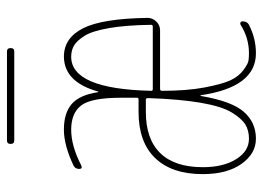

<svg xmlns="http://www.w3.org/2000/svg" viewBox="-120 -610 740 540"><g transform="rotate(-90 250.0 -340.0)"><path d="M125 -669.9Q115.2 -669.9 115.2 -680.2Q115.2 -690.4 125 -690.4H375Q384.8 -690.4 384.8 -680.2Q384.8 -669.9 375 -669.9ZM360.4 -509.8Q269.5 -509.8 264.6 -284.2Q264.6 -280.3 269.5 -280.3H445.3Q450.2 -280.3 450.2 -285.2Q449.2 -356.4 440.9 -403.8Q432.6 -451.2 418.9 -472.7Q405.3 -494.1 391.6 -502Q377.9 -509.8 360.4 -509.8ZM129.9 -9.8Q153.3 -9.8 169.9 -20Q186.5 -30.3 203.6 -58.1Q220.7 -85.9 231 -145.5Q241.2 -205.1 244.1 -293.9Q244.1 -299.8 239.3 -299.8H205.1Q128.9 -299.8 89.4 -259.3Q49.8 -218.8 49.8 -139.6Q49.8 -82 72.3 -45.9Q94.7 -9.8 129.9 -9.8ZM240.2 -320.3Q245.1 -320.3 245.1 -324.2V-370.1Q245.1 -453.1 223.6 -481.4Q202.1 -509.8 155.3 -509.8Q109.4 -509.8 54.7 -481.4Q44.9 -477.5 44.9 -487.3Q44.9 -498 53.7 -502.9Q111.3 -530.3 155.3 -530.3Q202.1 -530.3 227.5 -508.3Q252.9 -486.3 260.7 -434.6Q260.7 -433.6 261.7 -433.6Q262.7 -433.6 262.7 -434.6Q289.1 -529.3 360.4 -530.3Q413.1 -530.3 440.4 -476.6Q467.8 -422.9 469.7 -294.9Q469.7 -281.2 459.5 -270.5Q449.2 -259.8 434.6 -259.8H269.5Q264.6 -259.8 264.6 -253.9Q264.6 -184.6 273.9 -135.3Q283.2 -85.9 293.9 -62.5Q304.7 -39.1 322.3 -25.9Q339.8 -12.7 349.1 -11.2Q358.4 -9.8 370.1 -9.8Q413.1 -9.8 450.2 -33.2Q453.1 -35.2 456.5 -33.7Q460 -32.2 460 -28.3Q460 -14.6 450.2 -9.8Q412.1 9.8 370.1 9.8Q274.4 9.8 252 -146.5Q251 -146.5 250 -144.5Q235.4 -58.6 205.6 -24.4Q175.8 9.8 129.9 9.8Q87.9 9.8 59.1 -30.8Q30.3 -71.3 30.3 -139.6Q30.3 -226.6 75.2 -273.4Q120.1 -320.3 205.1 -320.3Z"/></g></svg>

Font: Rounded-X Mgen+ 1m thin
Style: Regular
Weight: 100
Designer: [Source Han Sans]
Ryoko NISHIZUKA  (kana & ideographs); Paul D. Hunt (Latin, Greek & Cyrillic); Wenlong ZHANG  (bopomofo
Version: Version 1.059.20150602